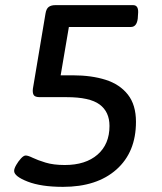

<svg xmlns="http://www.w3.org/2000/svg" viewBox="-20 -720 629 747"><path d="M225 7Q140 7 87.5 -13.5Q35 -34 35 -55Q35 -64 43 -78Q51 -92 61.5 -103.5Q72 -115 80 -115Q89 -115 107.5 -106Q126 -97 157 -87.5Q188 -78 232 -78Q313 -78 359.5 -118.5Q406 -159 406 -230Q406 -285 367.5 -313.5Q329 -342 239 -342H135Q116 -342 111 -350.5Q106 -359 108 -375L157 -667Q160 -686 169.5 -693Q179 -700 195 -700H498Q521 -700 517 -664L516 -648Q512 -615 489 -615H248L216 -427H263Q336 -427 391 -409.5Q446 -392 477.5 -352Q509 -312 509 -246Q509 -128 433 -60.5Q357 7 225 7Z"/></svg>

Font: Asap Semi Expanded Semi Expanded Medium
Style: Italic
Weight: 500
Width: 6
Italic angle: -6°
Designer: Pablo Cosgaya
Foundry: Omnibus-Type
Version: Version 3.001; ttfautohint (v1.8.4.7-5d5b)